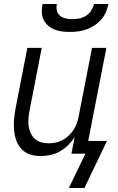

<svg xmlns="http://www.w3.org/2000/svg" viewBox="-20 -770 590 962"><path d="M330 -610Q310 -610 290 -612.5Q270 -615 252 -622.5Q234 -630 220 -642.5Q206 -655 198 -672Q190 -689 189.5 -709Q189 -729 193 -750H265Q261 -733 265 -717Q269 -701 281 -691Q293 -681 309.5 -677.5Q326 -674 343 -674Q360 -674 377.5 -677.5Q395 -681 411 -691Q427 -701 437 -717Q447 -733 451 -750H523Q519 -729 510.5 -709Q502 -689 487 -672Q472 -655 453 -642.5Q434 -630 413 -622.5Q392 -615 371 -612.5Q350 -610 330 -610ZM325 172 408 0H338L354 -83Q340 -61 321 -42.5Q302 -24 280 -11.5Q258 1 233 6.5Q208 12 184 12Q157 12 131.5 4Q106 -4 88.5 -22.5Q71 -41 62 -65.5Q53 -90 50.5 -117Q48 -144 50.5 -171.5Q53 -199 58 -227L117 -530H189L128 -215Q124 -195 122.5 -175.5Q121 -156 123.5 -137.5Q126 -119 134 -102.5Q142 -86 155 -74Q168 -62 186 -57Q204 -52 224 -52Q241 -52 258.5 -55.5Q276 -59 293 -68Q310 -77 324 -90Q338 -103 348 -118.5Q358 -134 364.5 -151.5Q371 -169 374 -186L441 -530H513L422 -64H516L403 172Z"/></svg>

Font: Lode
Style: Italic
Weight: 400
Italic angle: -11°
Monospace: yes
Designer: Belleve Invis
Foundry: Belleve Invis
Version: Version 29.2.0; ttfautohint (v1.8.3)